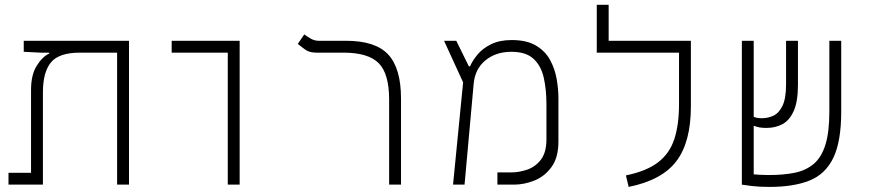

<svg xmlns="http://www.w3.org/2000/svg" viewBox="-20 -752 3556 782"><path d="M505.4 0H457V-537.6H306.2Q219.7 -537.6 187.3 -497.6Q154.8 -457.5 154.8 -376V0H14.6V-48.3H106.4V-385.3Q106.4 -446.8 129.2 -483.6Q151.9 -520.5 180.7 -534.2V-537.6H145.5L76.7 -541V-585.9H505.4Z M907.7 0V-537.6H679.2V-585.9H956.1V0Z M1613.3 -350.6V0H1564.9V-346.2Q1564.9 -451.7 1522.5 -494.6Q1480 -537.6 1378.4 -537.6H1268.6Q1240.2 -537.6 1223.4 -549.8Q1206.5 -562 1192.9 -573.2L1219.2 -611.8Q1230.5 -603.5 1245.6 -594.7Q1260.7 -585.9 1278.8 -585.9H1389.6Q1509.3 -585.9 1561.3 -529.8Q1613.3 -473.6 1613.3 -350.6Z M1825.2 0 1866.2 -416.5 1788.6 -585.9H1838.4L1889.6 -481.9H1894.5Q1904.8 -505.9 1925.5 -530.5Q1946.3 -555.2 1980.5 -572Q2014.6 -588.9 2064 -588.9Q2125.5 -588.9 2163.3 -566.2Q2201.2 -543.5 2220.7 -507.3Q2240.2 -471.2 2247.3 -429.9Q2254.4 -388.7 2254.4 -352.1V-175.8Q2254.4 -110.4 2226.3 -71.8Q2198.2 -33.2 2156.5 -16.6Q2114.7 0 2073.2 0H2005.9V-49.8H2063Q2093.3 -49.8 2126.5 -60.8Q2159.7 -71.8 2182.6 -101.1Q2205.6 -130.4 2205.6 -185.1V-327.1Q2205.6 -387.7 2194.6 -436Q2183.6 -484.4 2152.8 -512.7Q2122.1 -541 2063 -541Q1999.5 -541 1957 -506.1Q1914.6 -471.2 1909.2 -410.6L1872.1 0Z M2745.6 -585.9H2793.9V-318.4Q2793.9 -173.8 2735.1 -95.9Q2676.3 -18.1 2540.5 9.3L2529.3 -37.6Q2612.8 -54.7 2659.9 -90.6Q2707 -126.5 2726.3 -185.1Q2745.6 -243.7 2745.6 -328.1V-537.6H2410.6V-732.4H2459V-585.9Z M3114.3 9.3Q3071.3 9.3 3042 5.6Q3012.7 2 3001.5 0V-585.9H3049.8V-276.4Q3061.5 -270.5 3083.5 -270.5Q3107.9 -270.5 3130.4 -281Q3152.8 -291.5 3167.2 -321.5Q3181.6 -351.6 3181.6 -409.2V-585.9H3230V-406.7Q3230 -337.9 3212.6 -299.6Q3195.3 -261.2 3166.5 -246.1Q3137.7 -231 3102.5 -231Q3085 -231 3074 -232.9Q3063 -234.9 3049.8 -239.7V-42Q3060.5 -41 3075.7 -40Q3090.8 -39.1 3111.3 -39.1Q3170.9 -39.1 3216.6 -48.3Q3262.2 -57.6 3293.9 -84.2Q3325.7 -110.8 3341.8 -162.4Q3357.9 -213.9 3357.9 -297.9V-585.9H3406.2V-296.9Q3406.2 -176.3 3374.3 -109.6Q3342.3 -43 3277.6 -16.8Q3212.9 9.3 3114.3 9.3Z"/></svg>

Font: Cascadia Code ExtraLight
Style: Regular
Weight: 200
Monospace: yes
Designer: Aaron Bell
Foundry: Saja Typeworks
Version: Version 2407.024; ttfautohint (v1.8.4)